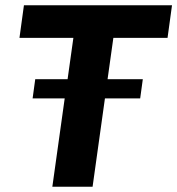

<svg xmlns="http://www.w3.org/2000/svg" viewBox="-20 -710 674 730"><path d="M411 -566 389 -409H523L513 -336H379L332 0H179L226 -336H104L114 -409H237L259 -566H54L71 -690H634L617 -566Z"/></svg>

Font: Ezarion
Style: Bold Italic
Weight: 700
Italic angle: -8°
Designer: Natanael Gama
Version: Version 1.001;PS 001.001;hotconv 1.0.70;makeotf.lib2.5.58329